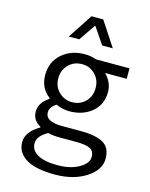

<svg xmlns="http://www.w3.org/2000/svg" viewBox="-137 -807 873 1117"><g transform="rotate(15 300.0 -248.5)"><path d="M174.8 -573.2 272 -721.2H342.8L439.9 -573.2H376L309.1 -671.9H305.2L237.8 -573.2ZM370.1 -406.2Q337.9 -438.5 291 -438Q244.1 -438 211.4 -405.8Q178.7 -373 178.7 -323.2Q178.7 -273.4 211.9 -241.2Q244.1 -209 291.5 -209Q338.9 -209 371.1 -241.2Q403.3 -273.4 403.3 -323.7Q403.3 -374 370.1 -406.2ZM151.9 -19V-22.9Q102.1 -49.8 102.1 -102.5Q102.1 -155.3 160.2 -193.8V-198.2Q100.1 -243.2 100.1 -322.3Q100.1 -401.4 155.3 -449.7Q210.9 -498 291 -498Q332 -498 362.8 -485.8H564V-422.9H434.1Q479 -376 479 -320.8Q479 -244.1 425.3 -199.2Q371.6 -154.3 291 -153.8Q250 -153.8 209 -171.9Q170.9 -147.9 170.9 -116.2Q170.9 -60.1 272 -60.1H380.9Q476.1 -60.1 521 -33.7Q565.9 -7.8 565.9 58.6Q566.4 125 491.2 174.3Q416 223.6 302.7 223.6Q189.5 223.6 130.4 188.5Q71.8 152.8 71.8 89.8Q71.8 26.9 151.9 -19ZM184.6 143.6Q226.6 167 304.7 167Q382.8 167 434.1 137.2Q484.9 107.4 484.9 70.3Q484.9 33.2 458.5 20.5Q432.1 7.8 374 7.8H278.8Q232.9 7.8 205.1 0Q143.1 34.2 143.1 77.1Q143.1 120.1 184.6 143.6Z"/></g></svg>

Font: SourceCodePro-Regular
Style: Regular
Weight: 400
Monospace: yes
Designer: Paul D. Hunt
Foundry: Adobe Systems Incorporated
Version: Version 1.009;PS 1.000;hotconv 1.0.70;makeotf.lib2.5.5900